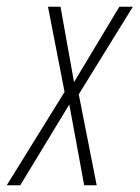

<svg xmlns="http://www.w3.org/2000/svg" viewBox="-64 -548 413 568"><path d="M-44 0H-4L141 -239L185 0H222L169 -269L329 -528H289L155 -305L115 -528H78L127 -276Z"/></svg>

Font: Noto Sans ExtraCondensed ExtraLight
Style: Italic
Weight: 200
Width: 2
Italic angle: -12°
Designer: Monotype Design Team
Foundry: Monotype Imaging Inc.
Version: Version 2.013